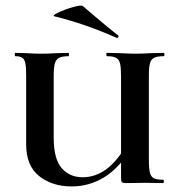

<svg xmlns="http://www.w3.org/2000/svg" viewBox="-20 -658 639 690"><path d="M365 -456Q362 -456 362 -462Q362 -468 365 -468L411 -467Q449 -465 469 -465Q487 -465 523 -467L568 -468Q571 -468 571 -462Q571 -456 568 -456Q545 -456 534 -450.5Q523 -445 519 -431Q515 -417 515 -387V-81Q515 -51 519 -36.5Q523 -22 533.5 -17Q544 -12 566 -12Q569 -12 569 -6Q569 0 566 0L501 -1L434 0Q422 0 418.5 -3Q415 -6 415 -19V-385Q415 -415 411.5 -429.5Q408 -444 397.5 -450Q387 -456 365 -456ZM237 12Q168 12 121 -25Q74 -62 74 -139V-387Q74 -417 71 -431Q68 -445 60 -450.5Q52 -456 35 -456Q33 -456 33 -462Q33 -468 35 -468L74 -467Q106 -465 126 -465Q150 -465 186 -467L226 -468Q228 -468 228 -462Q228 -456 226 -456Q203 -456 192 -450Q181 -444 177 -429.5Q173 -415 173 -385V-163Q173 -87 201.5 -54Q230 -21 277 -21Q370 -21 436 -140L453 -125Q408 -54 354.5 -21Q301 12 237 12ZM177 -599Q165 -601 188.5 -612.5Q212 -624 242.5 -632.5Q273 -641 278 -636L325 -596Q369 -558 403 -532Q406 -531 406 -528Q406 -525 404 -523Q402 -521 399 -522Q287 -572 177 -599Z"/></svg>

Font: Cormorant Unicase
Style: Bold
Weight: 700
Designer: Christian Thalmann (Catharsis Fonts)
Foundry: Catharsis Fonts
Version: Version 4.000